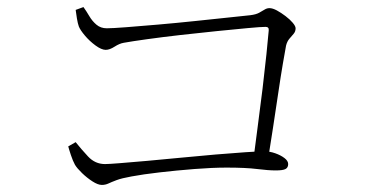

<svg xmlns="http://www.w3.org/2000/svg" viewBox="-20 -622 1040 543"><path d="M194 -594 216 -602Q224 -591 232.5 -576.5Q241 -562 253 -552Q265 -542 282 -542Q297 -542 336.5 -545Q376 -548 427.5 -552.5Q479 -557 531.5 -562.5Q584 -568 626.5 -572.5Q669 -577 688 -579Q704 -581 713 -586Q722 -591 728.5 -595Q735 -599 742 -599Q751 -599 763 -592.5Q775 -586 787.5 -576.5Q800 -567 808 -557.5Q816 -548 816 -542Q816 -533 810.5 -526.5Q805 -520 798.5 -512.5Q792 -505 789 -493Q786 -477 780 -442Q774 -407 767 -359.5Q760 -312 752 -260Q744 -208 736 -158H695Q701 -206 708.5 -261.5Q716 -317 722.5 -371Q729 -425 733.5 -468.5Q738 -512 740 -536Q741 -546 731 -546Q718 -546 680.5 -542.5Q643 -539 593 -534Q543 -529 490.5 -523Q438 -517 395 -511Q352 -505 330 -501Q318 -499 304 -490Q290 -481 279 -481Q267 -481 250 -493.5Q233 -506 220 -521.5Q207 -537 203 -547Q200 -555 197.5 -570Q195 -585 194 -594ZM173 -208 194 -220Q209 -201 229 -179.5Q249 -158 277 -158Q287 -158 318.5 -160.5Q350 -163 395.5 -167Q441 -171 491.5 -176Q542 -181 589.5 -185Q637 -189 674 -191.5Q711 -194 727 -194Q743 -194 758.5 -188.5Q774 -183 784.5 -175Q795 -167 795 -158Q795 -148 787.5 -144Q780 -140 760 -140Q739 -140 707 -144Q675 -148 621 -148Q581 -148 530 -144Q479 -140 431.5 -134.5Q384 -129 352 -123Q324 -118 309.5 -112.5Q295 -107 286.5 -103Q278 -99 268 -99Q257 -99 241.5 -109Q226 -119 212 -132.5Q198 -146 192 -156Q186 -167 180.5 -183.5Q175 -200 173 -208Z"/></svg>

Font: Source Han Serif JP VF
Style: Regular
Weight: 250
Designer: Ryoko NISHIZUKA 西塚涼子 (kana & ideographs); Frank Grießhammer (Latin, Greek & Cyrillic); Wenlong ZHANG 张文龙 (bopomofo); San
Foundry: Adobe
Version: Version 2.001;hotconv 1.1.0;makeotfexe 2.6.0